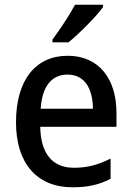

<svg xmlns="http://www.w3.org/2000/svg" viewBox="-20 -879 559 816"><path d="M418 -849V-859H299C275 -814 235 -754 203 -711V-699H271C317 -736 391 -811 418 -849ZM268 -642C132 -642 48 -540 48 -359C48 -185 137 -83 288 -83C354 -83 401 -94 450 -119V-205C398 -179 353 -166 294 -166C203 -166 153 -226 151 -340H475V-400C475 -545 399 -642 268 -642ZM267 -562C341 -562 374 -501 375 -417H153C159 -513 200 -562 267 -562Z"/></svg>

Font: Noto Sans Kannada UI SemiCondensed Medium
Style: Regular
Weight: 500
Width: 4
Designer: Jelle Bosma - Monotype Design Team
Foundry: Monotype Imaging Inc.
Version: Version 2.005